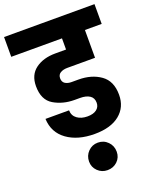

<svg xmlns="http://www.w3.org/2000/svg" viewBox="-195 -838 956 1195"><g transform="rotate(-20 282.5 -240.5)"><path d="M288 -425Q260 -425 241.5 -414Q223 -403 223 -379Q223 -355 239.5 -344Q256 -333 282 -333H327Q414 -333 473.5 -291Q533 -249 533 -158Q533 -76 474 -28Q415 20 308 20Q196 20 125.5 -31Q55 -82 51 -173H207Q208 -137 235 -117.5Q262 -98 303 -98Q342 -98 363.5 -114.5Q385 -131 385 -159Q385 -191 361.5 -206.5Q338 -222 298 -222H262Q185 -222 125 -257.5Q65 -293 65 -384Q65 -459 116.5 -497Q168 -535 248 -535H319V-609H-17V-740H582V-609H471V-425ZM398 170Q398 208 371.5 233.5Q345 259 306 259Q268 259 241.5 233Q215 207 215 170Q215 131 241.5 104Q268 77 306 77Q345 77 371.5 104Q398 131 398 170Z"/></g></svg>

Font: MSTAGE
Style: Bold
Weight: 700
Designer: Ninad Kale (Devanagari), Jonny Pinhorn (Latin)
Foundry: Indian Type Foundry
Version: 4.004